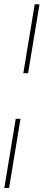

<svg xmlns="http://www.w3.org/2000/svg" viewBox="-35 -748 206 904"><path d="M39.1 -188.5H61.5L7.8 136.7H-14.6ZM150.9 -727.5 97.2 -403.3H74.7L128.4 -727.5Z"/></svg>

Font: Inter Display Thin
Style: Italic
Weight: 100
Italic angle: -9.39999°
Designer: Rasmus Andersson
Foundry: rsms
Version: Version 4.000;git-a52131595